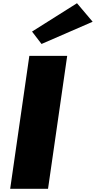

<svg xmlns="http://www.w3.org/2000/svg" viewBox="-20 -1172 595 1192"><path d="M178.9 -976 237.8 -899 555.2 -1037 458 -1152ZM397.1 -825H162.1L43.2 0H278.2Z"/></svg>

Font: Blink
Style: WideObl
Weight: 400
Designer: Mew Too
Foundry: Cannot Into Space Fonts
Version: Version 001.000